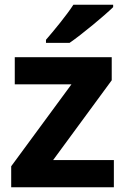

<svg xmlns="http://www.w3.org/2000/svg" viewBox="-20 -786 528 806"><path d="M455 -756V-766H288C259 -721 205 -656 173 -619V-606H272C323 -641 417 -719 455 -756ZM458 0V-114H203L449 -449V-546H42V-432H280L27 -88V0Z"/></svg>

Font: Noto Sans Adlam
Style: Bold
Weight: 700
Designer: Mark Jamra, Neil Patel
Foundry: JamraPatel LLC
Version: Version 3.001